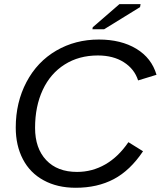

<svg xmlns="http://www.w3.org/2000/svg" viewBox="-20 -887 768 917"><path d="M593.3 -208 663.1 -164.6Q601.6 -72.8 523.4 -31.5Q445.3 9.8 341.8 9.8Q253.4 9.8 188.5 -25.9Q123.5 -61 89.4 -126.5Q55.2 -191.9 55.2 -277.8Q55.2 -397.9 106.4 -495.1Q157.7 -592.3 248.8 -645.3Q339.8 -698.2 452.1 -698.2Q558.1 -698.2 631.1 -654.1Q704.1 -609.9 727.5 -529.8L639.6 -502.9Q622.1 -557.6 571.5 -589.8Q521 -622.1 447.3 -622.1Q356.9 -622.1 289.1 -579.1Q220.7 -536.1 184.1 -457.5Q147.5 -378.9 147.5 -276.4Q147.5 -178.7 200.7 -122.3Q253.9 -65.9 348.1 -65.9Q420.4 -65.9 482.9 -101.8Q545.4 -137.7 593.3 -208ZM648.9 -853 477.1 -747.1H421.4L422.9 -756.8L550.3 -867.2H651.4Z"/></svg>

Font: Arimo
Style: Italic
Weight: 400
Italic angle: -12°
Designer: Steve Matteson
Foundry: Monotype Imaging Inc.
Version: Version 1.33